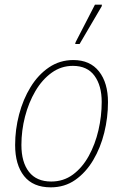

<svg xmlns="http://www.w3.org/2000/svg" viewBox="-20 -795 529 825"><path d="M198 10Q122 10 83.5 -38.5Q45 -87 45 -172Q45 -238 62 -303Q79 -368 111.5 -421Q144 -474 190.5 -505.5Q237 -537 295 -537Q367 -537 405.5 -488Q444 -439 444 -356Q444 -290 428 -225Q412 -160 380.5 -107Q349 -54 303.5 -22Q258 10 198 10ZM200 -15Q253 -15 293.5 -45Q334 -75 361.5 -125Q389 -175 403 -235.5Q417 -296 417 -357Q417 -427 386 -469.5Q355 -512 293 -512Q243 -512 202 -482.5Q161 -453 132 -403.5Q103 -354 87.5 -294Q72 -234 72 -172Q72 -98 104.5 -56.5Q137 -15 200 -15ZM303 -606 305 -614 388 -775H418L417 -768L322 -606Z"/></svg>

Font: Noto Sans SemiCondensed Thin
Style: Italic
Weight: 100
Width: 4
Italic angle: -12°
Designer: Monotype Design Team
Foundry: Monotype Imaging Inc.
Version: Version 2.013; ttfautohint (v1.8.4.7-5d5b)